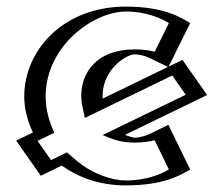

<svg xmlns="http://www.w3.org/2000/svg" viewBox="-20 -548 678 583"><path d="M388.6 -383C441.6 -383 474.6 -359 474.6 -359L534.6 -480C534.6 -480 476.6 -528 362.6 -528C213.6 -528 78.6 -406 78.6 -255C78.6 -217.2 87.2 -181.4 102.5 -148.8L50.4 -123.6L117 -28.5L173.7 -56.1C225.2 -11.9 292.5 15 362.6 15C476.6 15 534.6 -31 534.6 -31L474.6 -154C474.6 -154 441.6 -130 388.6 -130C372.8 -130 357.8 -133.1 343.9 -138.7L587.6 -257L521 -352L269.3 -229.8C267.5 -238.6 266.6 -247.7 266.6 -257C266.6 -327 321.6 -383 388.6 -383ZM176 -73.9 121.9 -47.6 72.8 -117.8 122.3 -141.8 116 -155.2C101.7 -185.9 93.6 -219.5 93.6 -255C93.6 -396.8 221.3 -513 362.6 -513C444.4 -513 495.5 -487.3 515.4 -475L468.2 -379.9C450.8 -388.4 424.6 -398 388.6 -398C312.9 -398 251.6 -334.9 251.6 -257C251.6 -246.6 252.6 -236.5 254.6 -226.8L258.6 -207.9L516.1 -332.9L565.2 -262.8L307.1 -137.5L338.3 -124.8C353.9 -118.5 370.9 -115 388.6 -115C424.8 -115 452.8 -125.5 468.1 -133L515.3 -36.3C494.6 -24 443.9 0 362.6 0C291.3 0 226.7 -30.3 176 -73.9ZM362.6 0C443.9 0 494.6 -24 515.3 -36.3L468.1 -133C452.8 -125.5 424.8 -115 388.6 -115C370.9 -115 353.9 -118.5 338.3 -124.8L307.1 -137.5L565.2 -262.8L516.1 -332.9L258.6 -207.9L254.6 -226.8C252.6 -236.5 251.6 -246.6 251.6 -257C251.6 -334.9 312.9 -398 388.6 -398C424.6 -398 450.8 -388.4 468.2 -379.9L515.4 -475C495.5 -487.3 444.4 -513 362.6 -513C221.3 -513 93.6 -396.8 93.6 -255C93.6 -219.5 101.7 -185.9 116 -155.2L122.3 -141.8L72.8 -117.8L121.9 -47.6L176 -73.9C226.7 -30.3 291.3 0 362.6 0ZM173.7 -56.1 117 -28.5 50.4 -123.6 102.5 -148.8C87.2 -181.4 78.6 -217.2 78.6 -255C78.6 -406 213.6 -528 362.6 -528C447.6 -528 501.6 -501.2 523.2 -487.8L534.9 -480.6L475 -359.9L461.6 -366.4C445.6 -374.2 421.9 -383 388.6 -383C321.6 -383 266.6 -327 266.6 -257C266.6 -247.7 267.5 -238.6 269.3 -229.8L521 -352L587.6 -257L343.9 -138.7C357.8 -133.1 372.9 -130 388.6 -130C421.9 -130 447.6 -139.7 461.5 -146.5L475 -153.1L534.9 -30.4L522.9 -23.3C500.4 -10 446.9 15 362.6 15C292.1 15 222.5 -14.2 173.7 -56.1ZM118.6 -255C118.6 -408.8 264.2 -513 362.6 -513C428.4 -513 475.5 -489.1 492.7 -477.7L449.8 -391C432.2 -395.2 412.8 -398 388.6 -398C269.5 -398 226.6 -323.3 226.6 -257C226.6 -247.3 227.6 -237.8 229.5 -228.7L237.5 -189.8L503 -318.7L543.9 -260.3L291.6 -137.9L314.5 -128.6C332.9 -121.1 358 -115 388.6 -115C412.8 -115 435 -118.5 449.6 -121.9L492.7 -33.5C474.6 -22.2 428.4 0 362.6 0C321.1 0 260.9 -18.7 210.3 -62.1L183.3 -85.3L135 -61.8L94.1 -120.2L144.9 -144.9C129.5 -177.9 118.6 -215 118.6 -255ZM79.9 -145.7 29.1 -121.1 103.9 -14.3 167.5 -45.2C215.5 -10.9 279.7 15 362.6 15C475.4 15 527.6 -15.6 557.5 -33.2L491.3 -168.9L436.4 -142.2C422.9 -135.6 403.5 -130 388.6 -130C385.3 -130 367.1 -135.2 359.4 -138.4L608.9 -259.5L534.1 -366.2L291.8 -248.6C291.6 -251.8 291.6 -254.1 291.6 -257C291.6 -338.7 365 -383 388.6 -383C404.3 -383 421 -378.3 436.5 -370.8L491.2 -344.2L557.5 -477.9C529.3 -495.3 476.7 -528 362.6 -528C170.6 -528 53.6 -394 53.6 -255C53.6 -215.5 64.4 -178.6 79.9 -145.7Z"/></svg>

Font: Hussar Outliner
Style: Regular
Weight: 700
Foundry: Cannot Into Space Fonts
Version: Version 0.92